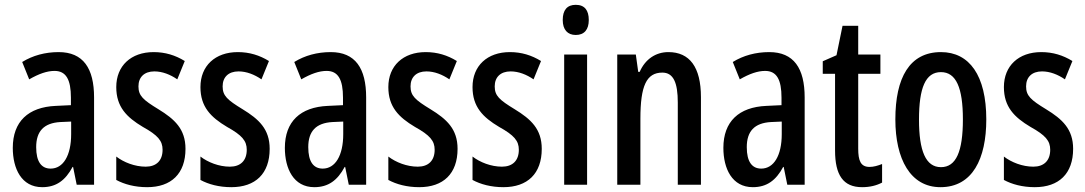

<svg xmlns="http://www.w3.org/2000/svg" viewBox="-20 -766 4499 796"><path d="M223 -550C167 -550 116 -536 72 -509L101 -437C141 -460 175 -472 206 -472C254 -472 274 -436 274 -361V-330L211 -327C97 -322 33 -262 33 -153C33 -67 69 10 155 10C213 10 251 -18 281 -74H283L298 0H370V-362C370 -483 325 -550 223 -550ZM230 -260 275 -262V-210C275 -121 242 -67 190 -67C152 -67 130 -95 130 -156C130 -222 162 -256 230 -260Z M749 -149C749 -231 704 -272 637 -313C573 -352 554 -369 554 -408C554 -446 578 -470 620 -470C653 -470 686 -457 715 -437L746 -513C707 -537 665 -550 617 -550C523 -550 462 -493 462 -405C462 -323 505 -280 572 -240C635 -205 654 -182 654 -145C654 -100 628 -75 584 -75C539 -75 493 -93 462 -117V-20C495 -2 539 10 590 10C690 10 749 -46 749 -149Z M1098 -149C1098 -231 1053 -272 986 -313C922 -352 903 -369 903 -408C903 -446 927 -470 969 -470C1002 -470 1035 -457 1064 -437L1095 -513C1056 -537 1014 -550 966 -550C872 -550 811 -493 811 -405C811 -323 854 -280 921 -240C984 -205 1003 -182 1003 -145C1003 -100 977 -75 933 -75C888 -75 842 -93 811 -117V-20C844 -2 888 10 939 10C1039 10 1098 -46 1098 -149Z M1351 -550C1295 -550 1244 -536 1200 -509L1229 -437C1269 -460 1303 -472 1334 -472C1382 -472 1402 -436 1402 -361V-330L1339 -327C1225 -322 1161 -262 1161 -153C1161 -67 1197 10 1283 10C1341 10 1379 -18 1409 -74H1411L1426 0H1498V-362C1498 -483 1453 -550 1351 -550ZM1358 -260 1403 -262V-210C1403 -121 1370 -67 1318 -67C1280 -67 1258 -95 1258 -156C1258 -222 1290 -256 1358 -260Z M1877 -149C1877 -231 1832 -272 1765 -313C1701 -352 1682 -369 1682 -408C1682 -446 1706 -470 1748 -470C1781 -470 1814 -457 1843 -437L1874 -513C1835 -537 1793 -550 1745 -550C1651 -550 1590 -493 1590 -405C1590 -323 1633 -280 1700 -240C1763 -205 1782 -182 1782 -145C1782 -100 1756 -75 1712 -75C1667 -75 1621 -93 1590 -117V-20C1623 -2 1667 10 1718 10C1818 10 1877 -46 1877 -149Z M2226 -149C2226 -231 2181 -272 2114 -313C2050 -352 2031 -369 2031 -408C2031 -446 2055 -470 2097 -470C2130 -470 2163 -457 2192 -437L2223 -513C2184 -537 2142 -550 2094 -550C2000 -550 1939 -493 1939 -405C1939 -323 1982 -280 2049 -240C2112 -205 2131 -182 2131 -145C2131 -100 2105 -75 2061 -75C2016 -75 1970 -93 1939 -117V-20C1972 -2 2016 10 2067 10C2167 10 2226 -46 2226 -149Z M2367 -746C2331 -746 2313 -724 2313 -683C2313 -643 2333 -621 2367 -621C2402 -621 2421 -643 2421 -683C2421 -723 2404 -746 2367 -746ZM2414 -540H2319V0H2414Z M2751 -550C2699 -550 2655 -521 2632 -468H2626L2616 -540H2539V0H2635V-274C2635 -410 2660 -465 2726 -465C2772 -465 2790 -423 2790 -341V0H2886V-363C2886 -488 2839 -550 2751 -550Z M3169 -550C3113 -550 3062 -536 3018 -509L3047 -437C3087 -460 3121 -472 3152 -472C3200 -472 3220 -436 3220 -361V-330L3157 -327C3043 -322 2979 -262 2979 -153C2979 -67 3015 10 3101 10C3159 10 3197 -18 3227 -74H3229L3244 0H3316V-362C3316 -483 3271 -550 3169 -550ZM3176 -260 3221 -262V-210C3221 -121 3188 -67 3136 -67C3098 -67 3076 -95 3076 -156C3076 -222 3108 -256 3176 -260Z M3585 -74C3548 -74 3538 -100 3538 -150V-460H3630V-540H3538V-659H3473L3448 -537L3391 -512V-460H3442V-142C3442 -40 3476 10 3554 10C3587 10 3614 3 3637 -9V-86C3619 -79 3602 -74 3585 -74Z M4069 -271C4069 -453 3999 -550 3881 -550C3751 -550 3692 -444 3692 -271C3692 -107 3754 10 3879 10C4012 10 4069 -108 4069 -271ZM3790 -270C3790 -402 3817 -467 3881 -467C3944 -467 3972 -402 3972 -271C3972 -138 3944 -73 3881 -73C3818 -73 3790 -140 3790 -270Z M4429 -149C4429 -231 4384 -272 4317 -313C4253 -352 4234 -369 4234 -408C4234 -446 4258 -470 4300 -470C4333 -470 4366 -457 4395 -437L4426 -513C4387 -537 4345 -550 4297 -550C4203 -550 4142 -493 4142 -405C4142 -323 4185 -280 4252 -240C4315 -205 4334 -182 4334 -145C4334 -100 4308 -75 4264 -75C4219 -75 4173 -93 4142 -117V-20C4175 -2 4219 10 4270 10C4370 10 4429 -46 4429 -149Z"/></svg>

Font: Noto Sans Arabic ExtCond Med
Style: Regular
Weight: 500
Width: 2
Designer: Monotype Design Team, Nadine Chahine, Nizar Qandah and Khaled Hosny
Foundry: Monotype Imaging Inc.
Version: Version 2.012